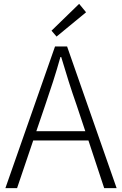

<svg xmlns="http://www.w3.org/2000/svg" viewBox="-20 -968 627 988"><path d="M211.9 -424.8 167 -293H418.9L375 -424.8Q352.5 -488.8 333.5 -548.8Q314.5 -608.9 294.9 -674.8H291Q272.5 -608.9 253.2 -548.8Q233.9 -488.8 211.9 -424.8ZM7.8 0 263.2 -729H325.2L580.1 0H516.1L435.1 -245.1H150.9L67.9 0ZM271 -779.8 245.1 -810.1 387.2 -948.2 422.9 -904.8Z"/></svg>

Font: Source Han Sans CN Light
Style: Regular
Weight: 300
Designer: Ryoko NISHIZUKA  (kana, bopomofo & ideographs); Paul D. Hunt (Latin, Greek & Cyrillic); Sandoll Communications , Soo-you
Foundry: Adobe
Version: Version 2.000;hotconv 1.0.107;makeotfexe 2.5.65593